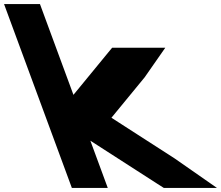

<svg xmlns="http://www.w3.org/2000/svg" viewBox="-314 -864 1092 949"><path d="M49 -395.2 220.4 -604 240.3 -628H502.9L401.1 -482L236.8 -282L549 -81L758.5 65H495.9L458.3 41L132.6 -168.6L187.4 -20L218.7 65H41.2L9.9 -20L-55.4 -197L-118.1 -367L-262.7 -759L-294 -844H-116.5L-85.2 -759Z"/></svg>

Font: Nordica Plus
Style: NordicaClassicBkExtOpObl
Weight: 900
Version: Version 1.01